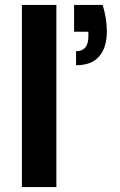

<svg xmlns="http://www.w3.org/2000/svg" viewBox="-20 -760 489 780"><path d="M397 -740Q406 -711 410 -684Q414 -657 414 -632Q414 -567 383 -531Q352 -495 289 -495V-552Q339 -552 339 -612V-631H281V-740ZM69 -740H209V0H69Z"/></svg>

Font: SVN-Poppins SemiBold
Style: Regular
Weight: 600
Designer: Ninad Kale (Devanagari), Jonny Pinhorn (Latin)
Foundry: Indian Type Foundry
Version: Version 3.002 2017